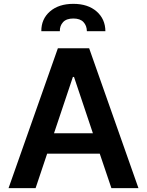

<svg xmlns="http://www.w3.org/2000/svg" viewBox="-20 -978 764 998"><path d="M194.8 -815.9Q194.3 -878.9 239.7 -918.5Q285.2 -958 361.3 -958Q437 -958 482.2 -918.5Q527.3 -878.9 527.8 -815.9H431.6Q431.2 -844.7 413.8 -863.3Q396.5 -881.8 361.3 -881.8Q325.2 -881.8 307.9 -863Q290.5 -844.2 291 -815.9ZM165 0H24.4L280.8 -727.1H443.4L699.7 0H559.1L498.5 -179.2H225.1ZM260.7 -285.2H462.9L364.7 -578.1H358.9Z"/></svg>

Font: Interop SemBd
Style: Regular
Weight: 600
Designer: Rasmus Andersson, Google, Jang Haemin
Foundry: jhaemin
Version: Version 1.007